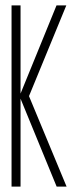

<svg xmlns="http://www.w3.org/2000/svg" viewBox="-20 -695 288 715"><path d="M23 0V-675H56.5V-346.5L190.5 -675H227L88 -337L228 0H191L56.5 -327.5V0Z"/></svg>

Font: Anybody Condensed ExtraLight
Style: Regular
Weight: 200
Width: 3
Designer: Tyler Finck
Foundry: Etcetera Type Company
Version: Version 1.010; ttfautohint (v1.8.3) -l 8 -r 50 -G 200 -x 14 